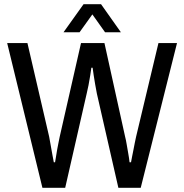

<svg xmlns="http://www.w3.org/2000/svg" viewBox="-20 -890 872 910"><path d="M181 0 14 -686H110L213 -242Q217 -220 221 -197.5Q225 -175 228.5 -155.5Q232 -136 235 -121H241Q243 -132 245.5 -148Q248 -164 251 -181.5Q254 -199 257.5 -215Q261 -231 263 -242L364 -686H475L573 -242Q577 -227 580.5 -205.5Q584 -184 588 -162Q592 -140 594 -121H601Q603 -132 606 -147.5Q609 -163 612.5 -180Q616 -197 619 -213.5Q622 -230 625 -242L731 -686H819L647 0H541L439 -447Q435 -468 431 -490.5Q427 -513 424 -533.5Q421 -554 419 -569H413Q411 -554 407.5 -531.5Q404 -509 399.5 -486Q395 -463 391 -447L289 0ZM281 -737 376 -870H459L553 -737H478L397 -851L438 -850L357 -737Z"/></svg>

Font: Archivo SemiCondensed
Style: Regular
Weight: 400
Width: 4
Designer: Hector Gatti
Foundry: Omnibus-Type
Version: Version 2.001